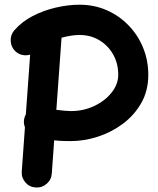

<svg xmlns="http://www.w3.org/2000/svg" viewBox="-20 -743 679 827"><path d="M47.4 -521Q27.8 -538.6 26.1 -565.7Q24.4 -592.8 42 -612.8Q74.2 -649.9 121.1 -674.1Q168 -698.2 220.5 -710.4Q272.9 -722.7 322.8 -722.7Q385.7 -722.7 439.7 -699Q493.7 -675.3 533.9 -633.5Q574.2 -591.8 596.4 -537.4Q618.7 -482.9 618.7 -420.9Q618.7 -352.1 588.4 -299.1Q558.1 -246.1 508.8 -209.5Q459.5 -172.9 400.9 -154.1Q342.3 -135.3 285.6 -135.3Q271.5 -135.3 252.7 -135.7Q233.9 -136.2 213.4 -138.7L203.1 4.4Q201.2 31.2 180.9 48.8Q160.6 66.4 133.8 64.5Q106.9 63 89.4 42.7Q71.8 22.5 73.7 -4.4L87.4 -194.3Q78.1 -218.8 87.4 -242.2Q89.4 -246.6 91.3 -250.5L109.9 -507.8Q94.2 -502.9 77.4 -506.1Q60.5 -509.3 47.4 -521ZM322.8 -592.3Q304.2 -592.3 284.4 -589.1Q264.6 -585.9 245.1 -580.6L222.7 -270Q240.2 -267.6 257.8 -266.1Q275.4 -264.6 285.6 -264.6Q339.8 -264.6 386.2 -286.6Q432.6 -308.6 460.9 -344.5Q489.3 -380.4 489.3 -420.9Q489.3 -469.7 467.3 -508.5Q445.3 -547.4 407.7 -569.8Q370.1 -592.3 322.8 -592.3Z"/></svg>

Font: Mikhak-FD Bold
Style: Regular
Weight: 700
Designer: Amin Abedi
Version: Version 3.3